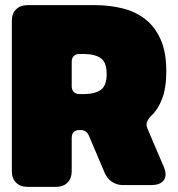

<svg xmlns="http://www.w3.org/2000/svg" viewBox="-20 -720 692 747"><path d="M199 7Q226 7 242.5 -9.5Q259 -26 259 -53V-184Q259 -198 266.5 -206Q274 -214 288 -214H294Q305 -214 312.5 -209Q320 -204 325 -194L388 -46Q397 -25 416 -12.5Q435 0 458 0H568Q605 0 618 -20Q631 -40 616 -74L554 -219Q548 -233 551.5 -244.5Q555 -256 569 -270Q594 -293 610.5 -335Q627 -377 627 -444Q627 -517 605 -566.5Q583 -616 545 -645.5Q507 -675 456.5 -687.5Q406 -700 349 -700H86Q59 -700 42.5 -683.5Q26 -667 26 -640V-53Q26 -26 42.5 -9.5Q59 7 86 7ZM289 -354Q275 -354 267 -362.5Q259 -371 259 -384V-480Q259 -494 267 -502Q275 -510 289 -510H306Q348 -510 371.5 -494Q395 -478 395 -432Q395 -386 371.5 -370Q348 -354 306 -354Z"/></svg>

Font: Bolota
Style: Bold
Weight: 240
Designer: Gabriel Pang
Version: Version 1.000